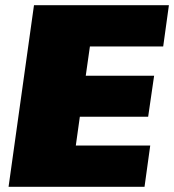

<svg xmlns="http://www.w3.org/2000/svg" viewBox="-20 -720 671 740"><path d="M220 -159H559L537 0H13L111 -700H631L609 -541H274L344 -664L298 -340L258 -428H574L551 -270H235L300 -358L255 -36Z"/></svg>

Font: Pathway Extreme SemiCondensed Black
Style: Italic
Weight: 900
Width: 4
Italic angle: -8°
Version: Version 1.001;gftools[0.9.26]